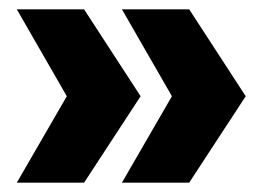

<svg xmlns="http://www.w3.org/2000/svg" viewBox="-20 -473 551 411"><path d="M160 -82H16L123 -267L16 -453H160L281 -267ZM385 -82H241L348 -267L241 -453H385L506 -267Z"/></svg>

Font: Argentum Novus
Style: Bold
Weight: 700
Designer: Julieta Ulanovsky (font) & Cristiano Sobral (main changes)
Foundry: Julieta Ulanovsky (font) & Cristiano Sobral (main changes)
Version: Version 3.00;November 27, 2020;FontCreator 13.0.0.2655 64-bi